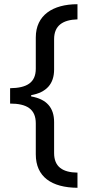

<svg xmlns="http://www.w3.org/2000/svg" viewBox="-20 -734 420 912"><path d="M348 158V86C277 85 237 58 237 -7V-154C237 -222 202 -263 128 -276V-282C201 -295 237 -336 237 -404V-548C237 -613 279 -640 348 -642V-714C231 -714 150 -662 150 -556V-408C150 -341 107 -316 28 -315V-242C107 -242 150 -216 150 -148V-1C150 106 225 157 348 158Z"/></svg>

Font: Noto Sans Newa
Style: Regular
Weight: 400
Designer: Monotype Design Team
Foundry: Monotype Imaging Inc.
Version: Version 2.007